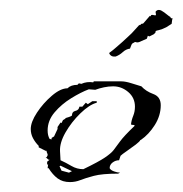

<svg xmlns="http://www.w3.org/2000/svg" viewBox="-20 -390 368 387"><path d="M121 -23Q106 -23 96 -30.5Q86 -38 78 -51H76L77 -59L75 -58V-64L80 -68H78L72 -73H74L76 -77V-79L74 -84V-86H72L58 -93V-96Q51 -103 46.5 -111.5Q42 -120 42 -130Q42 -144 54.5 -163Q67 -182 84.5 -197Q102 -212 116 -212Q123 -219 136 -219L139 -222L144 -221Q155 -226 168 -224L169 -226H225Q233 -226 245.5 -222Q258 -218 265 -216Q274 -206 289 -200.5Q304 -195 304 -178Q304 -157 292 -138Q280 -119 264 -108H263Q262 -105 253.5 -98.5Q245 -92 235.5 -85.5Q226 -79 223 -76L220 -67Q213 -67 207 -62.5Q201 -58 201 -51Q203 -47 210 -44.5Q217 -42 222 -42L218 -40Q186 -40 169 -35.5Q152 -31 142 -27Q132 -23 121 -23ZM148 -49Q179 -64 191.5 -72.5Q204 -81 209 -87.5Q214 -94 222 -105Q230 -116 251 -136V-138Q247 -138 244 -139Q245 -148 248.5 -156.5Q252 -165 252 -175Q252 -193 238.5 -204.5Q225 -216 208 -216Q199 -216 189.5 -214Q180 -212 172 -209L159 -210Q143 -204 123.5 -192Q104 -180 90 -163.5Q76 -147 76 -127Q76 -117 80 -110L84 -109V-112L89 -115L96 -130V-134L102 -143L104 -142L107 -148L112 -151V-152Q115 -153 118.5 -154Q122 -155 125 -157Q125 -165 132 -166.5Q139 -168 140 -175H146L153 -183L157 -180L166 -186H175V-183Q160 -179 142 -161.5Q124 -144 112 -123Q100 -102 101 -85L102 -67Q113 -62 124 -55.5Q135 -49 148 -49ZM119 -42 125 -45 102 -56 100 -55 104 -46ZM213 -276H210Q205 -276 202 -279.5Q199 -283 201 -284Q208 -289 213.5 -294Q219 -299 225 -304Q227 -306 237 -315Q247 -324 251 -329L261 -340L262 -339L265 -342Q268 -342 269 -343L282 -358L283 -357L284 -358Q284 -360 287 -360L293 -359Q295 -359 294 -363Q293 -367 295 -368Q297 -370 300 -370Q303 -370 305.5 -368.5Q308 -367 311 -365L320 -358Q321 -357 322.5 -356.5Q324 -356 324 -354L326 -353H328L327 -350L326 -342L315 -335L306 -331L299 -329Q293 -328 293.5 -326Q294 -324 290 -321L282 -317Q281 -316 278 -318L276 -312L260 -305Q256 -304 254 -305Q252 -306 250 -304Q246 -303 244.5 -298.5Q243 -294 242 -292Q234 -291 227.5 -285Q221 -279 213 -276Z"/></svg>

Font: Kolker Brush
Style: Regular
Weight: 400
Designer: Robert E. Leuschke
Foundry: Robert E. Leuschke
Version: Version 1.010; ttfautohint (v1.8.3)